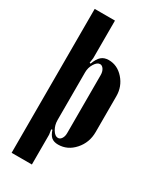

<svg xmlns="http://www.w3.org/2000/svg" viewBox="-218 -767 829 1002"><g transform="rotate(30 197.0 -265.5)"><path d="M160.2 -472.2 155.8 -442.9 162.1 -440.9Q174.8 -475.6 191.9 -490.2Q209 -504.9 235.8 -504.9Q288.1 -504.9 325.9 -462.2Q363.8 -419.4 363.8 -360.8V-145Q363.8 -81.5 323.2 -35.9Q282.7 9.8 226.1 9.8Q200.7 9.8 186 -2.2Q171.4 -14.2 162.1 -43L155.8 -41L160.2 -12.2V168H38.1V-699.2H160.2ZM160.2 -100.1Q160.2 -69.3 175 -44.7Q189.9 -20 208 -20Q220.7 -20 229.2 -33Q237.8 -45.9 237.8 -65.9V-416Q237.8 -436 228.8 -450Q219.7 -463.9 207 -463.9Q189.9 -463.9 175 -439.9Q160.2 -416 160.2 -388.2Z"/></g></svg>

Font: Moniqa Black Heading
Style: Regular
Weight: 900
Designer: Rajesh Rajput
Foundry: Rajesh Rajput
Version: Version 1.000